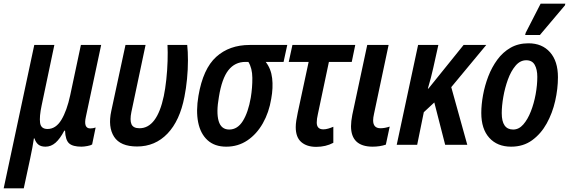

<svg xmlns="http://www.w3.org/2000/svg" viewBox="-66 -786 3088 1042"><path d="M-46 236 120 -542H229L160 -214Q147 -153 151.5 -119.5Q156 -86 192 -86Q237 -86 267 -135.5Q297 -185 315 -269L373 -542H483L400 -152Q386 -89 424 -89Q439 -89 453 -94L434 -2Q427 3 408 6.5Q389 10 376 10Q329 10 309 -8Q289 -26 287 -77H283Q260 -33 235.5 -11.5Q211 10 181 10Q156 10 142 -1.5Q128 -13 121 -35H118Q115 -13 109.5 16Q104 45 98 73L63 236Z M678 9Q587 9 553 -44Q519 -97 538 -184L615 -542H724L647 -178Q638 -134 647.5 -112Q657 -90 691 -90Q786 -90 823 -265Q831 -303 836.5 -354Q842 -405 843.5 -455Q845 -505 843 -542H950Q954 -507 954 -458Q954 -409 949 -357.5Q944 -306 935 -261Q910 -131 843 -61Q776 9 678 9Z M1162 10Q1099 10 1060.5 -25Q1022 -60 1009.5 -122Q997 -184 1011 -266Q1036 -413 1107.5 -477.5Q1179 -542 1289 -542H1493L1473 -450H1376Q1405 -413 1411 -361.5Q1417 -310 1406 -250Q1394 -176 1360.5 -117Q1327 -58 1276.5 -24Q1226 10 1162 10ZM1178 -83Q1223 -83 1252 -129.5Q1281 -176 1295 -256Q1304 -311 1303.5 -363.5Q1303 -416 1282 -450H1266Q1209 -450 1173.5 -405Q1138 -360 1122 -260Q1107 -176 1120.5 -129.5Q1134 -83 1178 -83Z M1650 11Q1599 11 1569 -15Q1539 -41 1539 -96Q1539 -112 1542 -132Q1545 -152 1550 -175L1609 -450H1501L1521 -542H1862L1843 -450H1719L1659 -166Q1656 -153 1654.5 -142Q1653 -131 1653 -121Q1653 -84 1689 -84Q1701 -84 1715 -88Q1729 -92 1743 -98V-11Q1702 11 1650 11Z M1955 10Q1839 9 1839 -101Q1839 -127 1846 -163L1927 -542H2043L1964 -169Q1959 -147 1959 -133Q1959 -90 1999 -90Q2022 -90 2049 -99L2028 -1Q1996 10 1955 10Z M2087 0 2203 -542H2313L2285 -416Q2274 -366 2256 -305H2259L2450 -542H2573L2383 -313L2470 0H2350L2291 -230L2234 -177L2198 0Z M2708 10Q2633 10 2589.5 -38Q2546 -86 2546 -173Q2546 -218 2555.5 -270Q2565 -322 2584 -371.5Q2603 -421 2633 -462Q2663 -503 2705 -527Q2747 -551 2802 -551Q2876 -551 2919 -502.5Q2962 -454 2962 -367Q2962 -304 2947 -238Q2932 -172 2901 -116Q2870 -60 2822 -25Q2774 10 2708 10ZM2719 -83Q2750 -83 2774 -110.5Q2798 -138 2815 -181.5Q2832 -225 2841 -274.5Q2850 -324 2850 -369Q2850 -409 2836 -434Q2822 -459 2790 -459Q2757 -459 2732 -429.5Q2707 -400 2690.5 -354.5Q2674 -309 2665.5 -260Q2657 -211 2657 -172Q2657 -83 2719 -83ZM2784 -596 2787 -608 2868 -766H3002L3000 -757L2864 -596Z"/></svg>

Font: Noto Sans Condensed SemiBold
Style: Italic
Weight: 600
Width: 3
Italic angle: -12°
Designer: Monotype Design Team
Foundry: Monotype Imaging Inc.
Version: Version 2.013; ttfautohint (v1.8.4.7-5d5b)